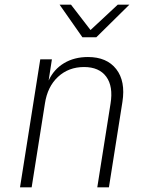

<svg xmlns="http://www.w3.org/2000/svg" viewBox="-20 -805 640 825"><path d="M66 0 153 -550H203L189 -459Q211 -507 255 -533.5Q299 -560 358 -560Q439 -560 479.5 -508Q520 -456 506 -367L448 0H398L455 -360Q467 -434 436.5 -475.5Q406 -517 341 -517Q275 -517 229.5 -475Q184 -433 173 -360L116 0ZM334 -645 236 -785H285L369 -676L486 -785H536L394 -645Z"/></svg>

Font: JetBrains Mono NL Thin
Style: Italic
Weight: 100
Italic angle: -9°
Monospace: yes
Designer: Philipp Nurullin, Konstantin Bulenkov
Foundry: JetBrains
Version: Version 2.305; ttfautohint (v1.8.4.7-5d5b)